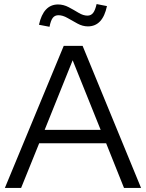

<svg xmlns="http://www.w3.org/2000/svg" viewBox="-20 -926 719 946"><path d="M4 0 294 -700H387L675 0H591L503 -220H173L84 0ZM200 -286H476L338 -629ZM224 -794 172 -804Q194 -904 266 -904Q293 -904 318.5 -890.5Q344 -877 367 -863Q390 -849 411 -849Q428 -849 438.5 -862Q449 -875 456 -906L507 -896Q486 -796 413 -796Q387 -796 361.5 -810Q336 -824 312.5 -837.5Q289 -851 268 -851Q250 -851 240 -838Q230 -825 224 -794Z"/></svg>

Font: Red Hat Display VF
Style: Regular
Weight: 300
Designer: Pentagram, MCKL
Foundry: Pentagram, MCKL
Version: Version 1.023